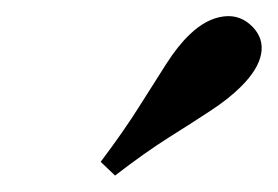

<svg xmlns="http://www.w3.org/2000/svg" viewBox="-20 -695 344 238"><path d="M122.6 -477.4 104.8 -494.4Q133.9 -533.1 152.8 -563.3Q171.8 -593.5 186.3 -616.1Q200.8 -638.7 215.3 -652.4Q235.5 -671.8 256.9 -674.6Q278.2 -677.4 293.5 -661.3Q307.3 -646.8 303.6 -627.8Q300 -608.9 279 -587.9Q263.7 -572.6 241.5 -558.1Q219.4 -543.5 189.9 -525Q160.5 -506.5 122.6 -477.4Z"/></svg>

Font: Playfair 9pt
Style: Bold Italic
Weight: 700
Italic angle: -15.6°
Designer: Claus Eggers Sørensen
Foundry: Claus Eggers Sørensen
Version: Version 2.203